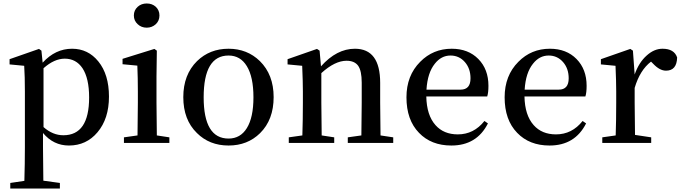

<svg xmlns="http://www.w3.org/2000/svg" viewBox="-20 -821 3915 1103"><path d="M230 -91Q283 -44 344 -44Q492 -44 492 -261Q492 -371 454 -429Q417 -484 352 -484Q292 -484 230 -429ZM225 -461Q298 -541 394 -541Q486 -541 545 -468Q606 -393 606 -266Q606 -139 540 -61Q476 15 376 15Q287 15 227 -57V23Q227 83 229 217L324 230V262H39V230L120 218Q123 119 123 24V-295Q123 -382 119 -443L35 -451V-481L204 -540L218 -530Z M771 -682Q749 -702 749 -732Q749 -762 771 -782Q792 -801 823 -801Q854 -801 875 -782Q896 -762 896 -732Q896 -702 875 -682Q853 -662 823 -662Q792 -662 771 -682ZM953 -32V0H692V-32L770 -43Q772 -157 772 -232V-296Q772 -372 769 -444L684 -452V-483L867 -540L881 -530L879 -381V-232Q879 -155 881 -43Z M1111 -57Q1033 -133 1033 -263Q1033 -392 1112 -470Q1185 -541 1293 -541Q1400 -541 1473 -470Q1552 -392 1552 -263Q1552 -133 1474 -56Q1402 15 1293 15Q1183 15 1111 -57ZM1398 -85Q1436 -146 1436 -262Q1436 -379 1398 -441Q1361 -502 1293 -502Q1150 -502 1150 -262Q1150 -25 1293 -25Q1361 -25 1398 -85Z M2239 -32V0H1978V-32L2056 -43Q2058 -155 2058 -232V-346Q2058 -415 2037 -444Q2016 -472 1971 -472Q1904 -472 1826 -401V-232Q1826 -155 1828 -43L1900 -32V0H1639V-32L1717 -43Q1720 -129 1720 -232V-296Q1720 -351 1716 -443L1632 -451V-481L1801 -540L1816 -530L1824 -440Q1914 -541 2019 -541Q2164 -541 2164 -345V-232Q2164 -155 2166 -43Z M2626 -306Q2683 -306 2683 -371Q2683 -427 2651 -464Q2618 -502 2568 -502Q2515 -502 2478 -455Q2436 -403 2430 -306ZM2429 -267Q2431 -159 2482 -102Q2529 -49 2610 -49Q2702 -49 2763 -126L2783 -112Q2719 15 2573 15Q2457 15 2387 -58Q2315 -132 2315 -262Q2315 -387 2394 -466Q2468 -541 2575 -541Q2670 -541 2728 -482Q2786 -423 2786 -328Q2786 -289 2779 -267Z M3190 -306Q3247 -306 3247 -371Q3247 -427 3215 -464Q3182 -502 3132 -502Q3079 -502 3042 -455Q3000 -403 2994 -306ZM2993 -267Q2995 -159 3046 -102Q3093 -49 3174 -49Q3266 -49 3327 -126L3347 -112Q3283 15 3137 15Q3021 15 2951 -58Q2879 -132 2879 -262Q2879 -387 2958 -466Q3032 -541 3139 -541Q3234 -541 3292 -482Q3350 -423 3350 -328Q3350 -289 3343 -267Z M3626 -393Q3650 -462 3695 -502Q3738 -541 3786 -541Q3853 -541 3870 -491Q3868 -415 3806 -415Q3770 -415 3733 -454L3720 -467Q3656 -418 3626 -316V-232Q3626 -158 3628 -46L3721 -32V0H3440V-32L3517 -43Q3520 -129 3520 -232V-296Q3520 -351 3516 -443L3432 -451V-481L3601 -540L3616 -530Z"/></svg>

Font: `n[OS CN SemiBold
Style: <[WOS[P|ûg*[NI>           
Weight: 600
Designer: Ryoko NISHIZUKA ¬âXZm¬º[P (kana & ideographs); Frank Grie√ühammer (Latin, Greek & Cyrillic); Wenlong ZHANG _ e¬á¬ü¬ô (b
Foundry: Adobe Systems Incorporated
Version: Version 1.00 April 7, 2017, initial release